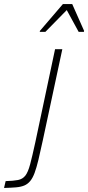

<svg xmlns="http://www.w3.org/2000/svg" viewBox="-58 -932 437 952"><path d="M-38 0 -30 -34Q9 -35 31.5 -39.5Q54 -44 67.5 -61Q81 -78 91.5 -117.5Q102 -157 117 -226L215 -688H251L154 -235Q142 -179 132.5 -139.5Q123 -100 113.5 -74.5Q104 -49 91.5 -34Q79 -19 62 -12Q45 -5 20.5 -3Q-4 -1 -38 0ZM139 -774 140 -779 254 -912H300L359 -779L358 -774H332L273 -882L167 -774Z"/></svg>

Font: Saira SemiCondensed Thin
Style: Italic
Weight: 250
Width: 4
Italic angle: -12°
Designer: Hector Gatti with collaboration of the Omnibus-Type team
Foundry: Omnibus-Type
Version: Version 1.101